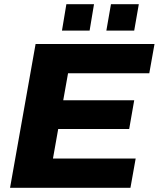

<svg xmlns="http://www.w3.org/2000/svg" viewBox="-20 -897 758 917"><path d="M28 0 150 -687H718L693 -547H305L282 -418H621L597 -281H258L233 -140H628L603 0ZM276 -751 297 -877H429L408 -751ZM488 -751 510 -877H643L621 -751Z"/></svg>

Font: Archivo SemiBold ExtraBold
Style: Italic
Weight: 800
Italic angle: -10°
Version: Version 2.001